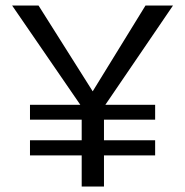

<svg xmlns="http://www.w3.org/2000/svg" viewBox="-20 -678 673 698"><path d="M363 -297H544V-243H358V-168H544V-113H358V0H277V-113H89V-168H277V-243H89V-297H272L24 -658H120L317 -346L509 -658H609Z"/></svg>

Font: Ysabeau SC Medium
Style: Regular
Weight: 500
Designer: Christian Thalmann (Catharsis Fonts)
Version: Version 0.003